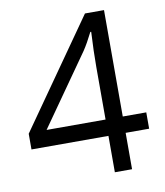

<svg xmlns="http://www.w3.org/2000/svg" viewBox="-81 -785 734 853"><g transform="rotate(-10 286.0 -359.0)"><path d="M551.8 -164.1H445.8V0H368.2V-164.1H21V-234.9L359.9 -717.8H445.8V-237.8H551.8ZM368.2 -237.8V-475.1Q368.2 -544.9 373 -632.8H369.1Q345.7 -585.9 325.2 -555.2L102.1 -237.8Z"/></g></svg>

Font: f01525491
Style: Regular
Weight: 400
Foundry: Ascender Corporation
Version: Version 1.10